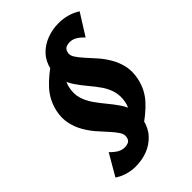

<svg xmlns="http://www.w3.org/2000/svg" viewBox="-249 -755 1047 1047"><g transform="rotate(-45 274.5 -231.5)"><path d="M156 194Q124 194 93 185Q62 176 35 158L107 34Q127 55 146.5 66.5Q166 78 188 78Q203 78 216.5 72Q230 66 234 44Q238 26 224.5 5Q211 -16 188 -41Q165 -66 139.5 -95Q114 -124 93.5 -159.5Q73 -195 64 -236.5Q55 -278 65 -326Q80 -394 125 -444Q170 -494 250 -547L295 -478Q251 -454 231 -426.5Q211 -399 205 -371Q195 -327 205.5 -291Q216 -255 237.5 -224Q259 -193 284 -163Q309 -133 331 -101.5Q353 -70 363 -34.5Q373 1 364 44Q353 94 322 127.5Q291 161 248 177.5Q205 194 156 194ZM317 84 273 15Q316 -9 336.5 -36.5Q357 -64 363 -92Q372 -136 362 -172Q352 -208 330.5 -239Q309 -270 283.5 -300Q258 -330 236.5 -361.5Q215 -393 204.5 -428.5Q194 -464 203 -507Q214 -558 245 -591Q276 -624 319.5 -640.5Q363 -657 412 -657Q446 -657 478 -648Q510 -639 538 -621L460 -497Q441 -518 421.5 -529.5Q402 -541 380 -541Q365 -541 351.5 -535Q338 -529 333 -507Q329 -489 342.5 -468Q356 -447 379 -422Q402 -397 427.5 -368Q453 -339 473.5 -303.5Q494 -268 503 -227Q512 -186 502 -137Q488 -69 443 -19Q398 31 317 84Z"/></g></svg>

Font: Ysabeau Black
Style: Italic
Weight: 900
Italic angle: -12°
Version: Version 2.000;gftools[0.9.27.dev2+g8671c4b]